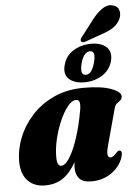

<svg xmlns="http://www.w3.org/2000/svg" viewBox="-58 -902 693 957"><g transform="rotate(-5 288.0 -423.5)"><path d="M458 -160Q449 -127 452 -113.8Q455 -100.5 466 -100.5Q479 -100.5 499.5 -124Q506.5 -131 511 -131Q531.5 -131 518 -91.5Q500.5 -46.5 458.2 -18.2Q416 10 361 10Q318.5 10 300.5 -10Q282.5 -30 282.5 -64.5Q282.5 -76.5 284.5 -92.5Q255 -40 218 -15Q181 10 129 10Q74 10 42 -24Q10 -58 10 -122Q10 -179.5 33.2 -238.5Q56.5 -297.5 101.5 -347.2Q146.5 -397 212.5 -427.5Q278.5 -458 364 -458Q450.5 -458 500 -439.5Q549.5 -421 547 -398Q546 -385 538 -379Q530 -373 521 -366Q512 -359 507.5 -342.5ZM196 -127.5Q196 -100.5 202 -90.5Q208 -80.5 216.5 -80.5Q238 -80.5 260.2 -116.5Q282.5 -152.5 302 -212.2Q321.5 -272 334 -342.5Q339.5 -369.5 337 -385.2Q334.5 -401 319 -401Q298 -401 276.5 -374Q255 -347 236.5 -304.5Q218 -262 207 -215Q196 -168 196 -127.5ZM443 -799Q469 -830.5 494.2 -846.2Q519.5 -862 544.5 -854Q569.5 -846.5 574.2 -825Q579 -803.5 568.5 -782.5Q555.5 -758 534.2 -743.5Q513 -729 482.5 -719L391 -686.5Q373.5 -681 368.5 -691.5Q367 -697.5 370.2 -703.5Q373.5 -709.5 379 -715.5ZM368.5 -485Q319.5 -485 292.5 -509Q265.5 -533 278 -579.5Q290 -625.5 329.5 -649.5Q369 -673.5 418 -673.5Q468.5 -673.5 494.8 -648.8Q521 -624 509.5 -579.5Q497.5 -534.5 458.2 -509.8Q419 -485 368.5 -485ZM409.5 -637Q395 -637 382.8 -623.2Q370.5 -609.5 362.5 -579.5Q348 -521.5 379 -521.5Q409.5 -521.5 424.5 -579.5Q440 -637 409.5 -637Z"/></g></svg>

Font: Fraunces 144pt S050 Black
Style: Italic
Weight: 900
Italic angle: -16°
Version: Version 1.000; ttfautohint (v1.8.3)